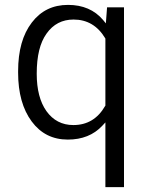

<svg xmlns="http://www.w3.org/2000/svg" viewBox="-20 -558 608 781"><path d="M53.7 -262.2C53.7 -179.7 72.3 -113.3 108.9 -64C145.5 -14.6 194.3 9.8 255.9 9.8C314 9.8 360.8 -8.8 396 -46.4L408.7 -60.1V203.1H484.4V-528.3H415.5L410.6 -462.9L399.4 -476.6C364.7 -517.6 316.9 -538.1 256.8 -538.1C194.8 -538.1 146 -514.2 109.4 -466.3C72.3 -418 53.7 -352.1 53.7 -268.6ZM169.4 -421.4C196.3 -459.5 232.9 -478.5 279.3 -478.5C334.5 -478.5 377.4 -453.1 407.7 -402.8L408.7 -400.9V-128.4L407.7 -127C377.9 -75.2 335 -49.3 278.3 -49.3C232.4 -49.3 195.8 -68.4 168.9 -106C142.6 -143.1 129.4 -193.8 129.4 -258.3C129.4 -330.1 142.6 -384.3 169.4 -421.4Z"/></svg>

Font: Shabnam Light
Style: Regular
Weight: 300
Foundry: DejaVu fonts team - Redesigned by Saber Rastikerdar - Based on Vazir font
Version: Version 5.0.1